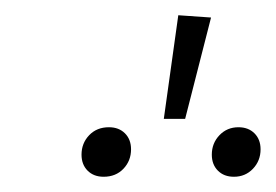

<svg xmlns="http://www.w3.org/2000/svg" viewBox="-20 -869 362 252"><path d="M214 -849 257 -846 223 -713H195ZM152 -673Q152 -658 142 -647.5Q132 -637 116 -637Q103 -637 95 -645Q87 -653 87 -666Q87 -681 97 -691.5Q107 -702 123 -702Q136 -702 144 -694Q152 -686 152 -673ZM322 -673Q322 -658 312 -647.5Q302 -637 287 -637Q274 -637 266 -645Q258 -653 258 -666Q258 -681 268 -691.5Q278 -702 293 -702Q306 -702 314 -694Q322 -686 322 -673Z"/></svg>

Font: Fira Sans Condensed ExtraLight
Style: Italic
Weight: 275
Width: 3
Italic angle: -8°
Designer: Carrois Corporate & Edenspiekermann AG
Foundry: Carrois Corporate GbR & Edenspiekermann AG
Version: Version 4.203